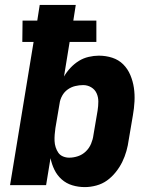

<svg xmlns="http://www.w3.org/2000/svg" viewBox="-20 -755 640 783"><path d="M326 8Q299 8 274.5 0.5Q250 -7 231.5 -23.5Q213 -40 202 -62.5Q191 -85 186 -110L168 0H21L117 -584H71L72 -671H132L142 -735H289L279 -671H373V-584H264L241 -443Q252 -462 267.5 -478.5Q283 -495 301.5 -506.5Q320 -518 341.5 -523Q363 -528 383 -528Q412 -528 438 -519.5Q464 -511 482.5 -492.5Q501 -474 511.5 -449Q522 -424 526 -397Q530 -370 528.5 -341.5Q527 -313 522 -285L505 -185Q502 -162 495.5 -139Q489 -116 478.5 -94.5Q468 -73 452 -53Q436 -33 416.5 -19Q397 -5 373 1.5Q349 8 326 8ZM262 -112Q280 -112 298 -118Q316 -124 330 -137.5Q344 -151 351.5 -169Q359 -187 361 -204L378 -304Q381 -323 381 -341Q381 -359 374 -374.5Q367 -390 352 -399Q337 -408 319 -408Q303 -408 286.5 -404Q270 -400 256 -390Q242 -380 233.5 -364.5Q225 -349 223 -333L206 -233Q204 -219 203 -206Q202 -193 202.5 -180Q203 -167 207 -154.5Q211 -142 218 -132Q225 -122 237 -117Q249 -112 262 -112Z"/></svg>

Font: Iosevka Heavy Extended
Style: Italic
Weight: 900
Width: 7
Italic angle: -9°
Monospace: yes
Designer: Belleve Invis
Foundry: Belleve Invis
Version: Version 32.5.0; ttfautohint (v1.8.4)